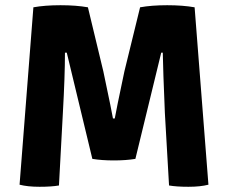

<svg xmlns="http://www.w3.org/2000/svg" viewBox="-20 -710 873 736"><path d="M55 -2 108 -682Q152 -690 212 -690Q272 -690 317 -682L376 -437Q411 -271 413 -256H420Q424 -281 457 -437L517 -682Q561 -690 621 -690Q681 -690 726 -682L779 -2Q748 6 702.5 6Q657 6 628 1L612 -277Q605 -443 604 -508H598L499 -101Q463 -95 416.5 -95Q370 -95 334 -101L236 -508H229Q229 -419 221 -277L206 1Q177 6 131.5 6Q86 6 55 -2Z"/></svg>

Font: Signika
Style: Bold
Weight: 700
Designer: Anna Giedrys
Foundry: Anna Giedrys
Version: Version 1.001